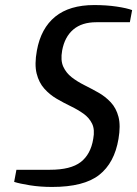

<svg xmlns="http://www.w3.org/2000/svg" viewBox="-20 -730 543 760"><path d="M186 10Q139 10 98.5 3.5Q58 -3 36 -10L45 -58H178Q260 -58 299.5 -88.5Q339 -119 349 -180Q356 -217 344.5 -240.5Q333 -264 310.5 -280Q288 -296 260 -309.5Q232 -323 204.5 -339Q177 -355 155.5 -379Q134 -403 125 -439Q116 -475 126 -530Q142 -618 198.5 -664Q255 -710 353 -710Q401 -710 441.5 -704Q482 -698 503 -690L494 -642H361Q304 -642 270 -613Q236 -584 226 -530Q219 -491 230.5 -466Q242 -441 264 -424Q286 -407 314 -393Q342 -379 369.5 -363.5Q397 -348 418.5 -325Q440 -302 449 -267.5Q458 -233 449 -180Q433 -85 372.5 -37.5Q312 10 186 10Z"/></svg>

Font: Cuprum Medium
Style: Italic
Weight: 500
Italic angle: -10°
Version: Version 3.000